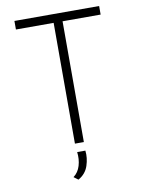

<svg xmlns="http://www.w3.org/2000/svg" viewBox="-97 -776 772 1038"><g transform="rotate(-10 288.5 -257.5)"><path d="M56 -710H521V-663H312V0H263V-663H56ZM248 195 224 177Q251 157 261.5 122Q272 87 267 47H312Q317 87 303 129.5Q289 172 248 195Z"/></g></svg>

Font: Synthetic Light
Style: Regular
Weight: 300
Designer: Santiago Orozco
Foundry: Typemade
Version: Version 2.000; ttfautohint (v1.8.4.7-5d5b)